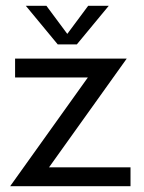

<svg xmlns="http://www.w3.org/2000/svg" viewBox="-20 -642 495 662"><path d="M15 0 283 -375H32V-440H417L149 -65H430V0ZM179 -489 69 -622H140L221 -513H203L284 -622H355L245 -489Z"/></svg>

Font: Teachers
Style: Regular
Weight: 400
Designer: Alfredo Marco Pradil, Chank Diesel
Version: Version 1.001